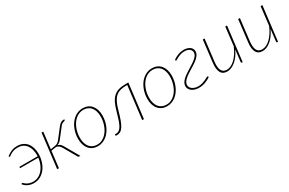

<svg xmlns="http://www.w3.org/2000/svg" viewBox="100 -1444 3599 2394"><g transform="rotate(-30 1900.0 -247.5)"><path d="M57.5 -442.5Q78 -458 96.5 -469.2Q115 -480.5 133 -487.5Q151 -494.5 169.8 -497.8Q188.5 -501 210 -501Q258 -501 293.2 -484Q328.5 -467 351.8 -437.5Q375 -408 386.2 -368.2Q397.5 -328.5 397.5 -283Q397.5 -227.5 381.5 -175.2Q365.5 -123 335.8 -82.8Q306 -42.5 263.2 -18.2Q220.5 6 166.5 6Q119.5 6 82.8 -12Q46 -30 23.5 -59.5L30 -67Q31 -68 33 -69.2Q35 -70.5 37.5 -70.5Q40.5 -70.5 49 -61.8Q57.5 -53 73 -42.5Q88.5 -32 111.8 -23.2Q135 -14.5 167 -14.5Q210 -14.5 245.2 -33Q280.5 -51.5 306.5 -82.8Q332.5 -114 348.8 -155.2Q365 -196.5 370 -242.5H107L109.5 -261.5H371.5Q372 -267 372 -271.8Q372 -276.5 372 -282Q372 -323 362.2 -359.2Q352.5 -395.5 332.2 -422.5Q312 -449.5 281.5 -465Q251 -480.5 209 -480.5Q174 -480.5 149.5 -472.5Q125 -464.5 108.8 -455Q92.5 -445.5 82.8 -437.5Q73 -429.5 67.5 -430Q64.5 -430.5 63.2 -431.5Q62 -432.5 60.5 -435Z M799 -446Q814.5 -467.5 834.5 -481.2Q854.5 -495 877.5 -495H890.5L888 -482Q886.5 -477 880.2 -475.5Q874 -474 864.8 -471.2Q855.5 -468.5 844.5 -462Q833.5 -455.5 822.5 -441L714.5 -302.5Q701 -285 687.8 -274.5Q674.5 -264 653 -258.5Q675.5 -253.5 691 -239.8Q706.5 -226 718 -204.5L835.5 0H821Q814 0 809.8 -2.2Q805.5 -4.5 802.5 -9L695 -196.5Q683 -217.5 665 -232Q647 -246.5 622.5 -246.5L555 -235.5L527 0H502L561.5 -493H586L557.5 -254.5L626 -266.5Q647 -270 661.8 -279.8Q676.5 -289.5 689.5 -305.5Z M1090.5 -15Q1137.5 -15 1176.2 -39.2Q1215 -63.5 1242.5 -103.5Q1270 -143.5 1285.2 -194.8Q1300.5 -246 1300.5 -300Q1300.5 -342 1290.2 -375.2Q1280 -408.5 1260.8 -431.5Q1241.5 -454.5 1214 -466.8Q1186.5 -479 1152.5 -479Q1121 -479 1093.2 -468Q1065.5 -457 1042.2 -437.8Q1019 -418.5 1000.5 -391.8Q982 -365 969 -333.5Q956 -302 949.2 -266.8Q942.5 -231.5 942.5 -195Q942.5 -153 952.8 -119.5Q963 -86 982 -62.8Q1001 -39.5 1028.5 -27.2Q1056 -15 1090.5 -15ZM1088 6Q1048.5 6 1016.8 -8Q985 -22 962.8 -48Q940.5 -74 928.5 -111.2Q916.5 -148.5 916.5 -195Q916.5 -234 924.2 -272Q932 -310 946.5 -343.8Q961 -377.5 982 -406.2Q1003 -435 1029.5 -455.8Q1056 -476.5 1087.5 -488.2Q1119 -500 1155 -500Q1194.5 -500 1226.2 -486Q1258 -472 1280.2 -446Q1302.5 -420 1314.5 -383Q1326.5 -346 1326.5 -300Q1326.5 -261 1318.8 -223.2Q1311 -185.5 1296.5 -151.5Q1282 -117.5 1261 -88.5Q1240 -59.5 1213.5 -38.5Q1187 -17.5 1155.2 -5.8Q1123.5 6 1088 6Z M1504.5 -257Q1522 -321.5 1544 -366.2Q1566 -411 1596.5 -439.2Q1627 -467.5 1668.8 -480.2Q1710.5 -493 1767.5 -493H1811L1751 0H1726L1783.5 -472.5H1763.5Q1713 -472.5 1676.2 -460.8Q1639.5 -449 1612.5 -423Q1585.5 -397 1566 -355.8Q1546.5 -314.5 1530.5 -256Q1510.5 -182.5 1492.2 -132.5Q1474 -82.5 1454.2 -51.8Q1434.5 -21 1412 -7.8Q1389.5 5.5 1361 5.5Q1339.5 5.5 1340.5 -2.5L1342 -16H1359Q1384 -16 1403.5 -29.5Q1423 -43 1439.5 -72.2Q1456 -101.5 1471.5 -147.2Q1487 -193 1504.5 -257Z M2087.5 -15Q2134.5 -15 2173.2 -39.2Q2212 -63.5 2239.5 -103.5Q2267 -143.5 2282.2 -194.8Q2297.5 -246 2297.5 -300Q2297.5 -342 2287.2 -375.2Q2277 -408.5 2257.8 -431.5Q2238.5 -454.5 2211 -466.8Q2183.5 -479 2149.5 -479Q2118 -479 2090.2 -468Q2062.5 -457 2039.2 -437.8Q2016 -418.5 1997.5 -391.8Q1979 -365 1966 -333.5Q1953 -302 1946.2 -266.8Q1939.5 -231.5 1939.5 -195Q1939.5 -153 1949.8 -119.5Q1960 -86 1979 -62.8Q1998 -39.5 2025.5 -27.2Q2053 -15 2087.5 -15ZM2085 6Q2045.5 6 2013.8 -8Q1982 -22 1959.8 -48Q1937.5 -74 1925.5 -111.2Q1913.5 -148.5 1913.5 -195Q1913.5 -234 1921.2 -272Q1929 -310 1943.5 -343.8Q1958 -377.5 1979 -406.2Q2000 -435 2026.5 -455.8Q2053 -476.5 2084.5 -488.2Q2116 -500 2152 -500Q2191.5 -500 2223.2 -486Q2255 -472 2277.2 -446Q2299.5 -420 2311.5 -383Q2323.5 -346 2323.5 -300Q2323.5 -261 2315.8 -223.2Q2308 -185.5 2293.5 -151.5Q2279 -117.5 2258 -88.5Q2237 -59.5 2210.5 -38.5Q2184 -17.5 2152.2 -5.8Q2120.5 6 2085 6Z M2611.5 -501Q2636 -501 2657.8 -495Q2679.5 -489 2696 -477.8Q2712.5 -466.5 2722 -449.5Q2731.5 -432.5 2731.5 -411Q2731.5 -386.5 2718.5 -364.8Q2705.5 -343 2684.2 -323.5Q2663 -304 2635.8 -286Q2608.5 -268 2580 -250.5Q2551.5 -233 2524.2 -215.5Q2497 -198 2475.8 -179.5Q2454.5 -161 2441.5 -141Q2428.5 -121 2428.5 -98.5Q2428.5 -80 2437.2 -64.8Q2446 -49.5 2461.8 -38.5Q2477.5 -27.5 2499.2 -21.2Q2521 -15 2546.5 -15Q2577 -15 2603 -23Q2629 -31 2649.2 -40.2Q2669.5 -49.5 2682.8 -57.5Q2696 -65.5 2700.5 -65.5Q2707.5 -65.5 2711 -58.5L2715 -53Q2679 -25.5 2634.2 -9.8Q2589.5 6 2544 6Q2511 6 2485 -2.2Q2459 -10.5 2440.8 -24.5Q2422.5 -38.5 2412.8 -57Q2403 -75.5 2403 -96.5Q2403 -121.5 2416 -143.8Q2429 -166 2450.5 -186Q2472 -206 2499.2 -224.2Q2526.5 -242.5 2554.8 -260Q2583 -277.5 2610.2 -295Q2637.5 -312.5 2659 -330.5Q2680.5 -348.5 2693.5 -368Q2706.5 -387.5 2706.5 -409Q2706.5 -440.5 2680.2 -460.2Q2654 -480 2608 -480Q2579 -480 2555 -472.5Q2531 -465 2512.8 -456Q2494.5 -447 2482.8 -439.2Q2471 -431.5 2466.5 -431Q2465 -430.5 2462.8 -431.2Q2460.5 -432 2459.5 -434.5L2454 -443.5Q2469.5 -457 2488.5 -467.8Q2507.5 -478.5 2528.2 -486Q2549 -493.5 2570.2 -497.2Q2591.5 -501 2611.5 -501Z M3232 -493 3172.5 0H3162Q3156 0 3153.5 -3.5Q3151 -7 3151 -11.5L3171 -183Q3151 -139.5 3125.5 -104.5Q3100 -69.5 3071.2 -45Q3042.5 -20.5 3011.5 -7.2Q2980.5 6 2950 6Q2886 6 2860.5 -42.5Q2835 -91 2846 -179L2883 -493H2908.5L2871 -179Q2866.5 -140 2869 -109.8Q2871.5 -79.5 2881.8 -58.5Q2892 -37.5 2910.5 -26.5Q2929 -15.5 2956.5 -15.5Q2986.5 -15.5 3016.8 -30.2Q3047 -45 3075.5 -72.5Q3104 -100 3129.2 -139Q3154.5 -178 3175 -226.5L3206.5 -493Z M3741 -493 3681.5 0H3671Q3665 0 3662.5 -3.5Q3660 -7 3660 -11.5L3680 -183Q3660 -139.5 3634.5 -104.5Q3609 -69.5 3580.2 -45Q3551.5 -20.5 3520.5 -7.2Q3489.5 6 3459 6Q3395 6 3369.5 -42.5Q3344 -91 3355 -179L3392 -493H3417.5L3380 -179Q3375.5 -140 3378 -109.8Q3380.5 -79.5 3390.8 -58.5Q3401 -37.5 3419.5 -26.5Q3438 -15.5 3465.5 -15.5Q3495.5 -15.5 3525.8 -30.2Q3556 -45 3584.5 -72.5Q3613 -100 3638.2 -139Q3663.5 -178 3684 -226.5L3715.5 -493Z"/></g></svg>

Font: Lato ExtraLight
Style: Italic
Weight: 275
Italic angle: -7°
Designer: Lukasz Dziedzic with Adam Twardoch and Botio Nikoltchev
Foundry: tyPoland Lukasz Dziedzic
Version: Version 2.015; 2015-08-06; http://www.latofonts.com/